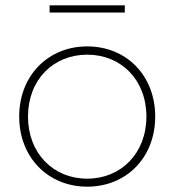

<svg xmlns="http://www.w3.org/2000/svg" viewBox="-20 -697 654 720"><path d="M166 -650H448V-677H166ZM307 3C454 3 562 -106 562 -260C562 -414 454 -523 307 -523C161 -523 52 -414 52 -260C52 -106 161 3 307 3ZM307 -27C180 -27 85 -122 85 -260C85 -398 180 -492 307 -492C434 -492 529 -398 529 -260C529 -122 434 -27 307 -27Z"/></svg>

Font: Talent ExtraLight
Style: Regular
Weight: 200
Designer: Mike Powis
Version: Version 1.001;hotconv 1.0.109;makeotfexe 2.5.65596